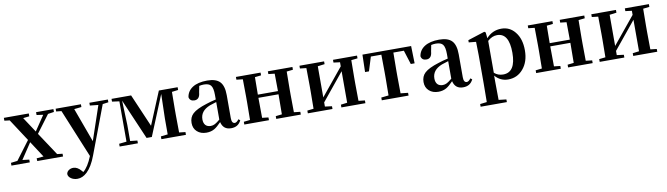

<svg xmlns="http://www.w3.org/2000/svg" viewBox="-39 -1202 7384 2125"><g transform="rotate(-10 3653.0 -140.0)"><path d="M8 0V-31L82 -40L238 -248L76 -496L17 -503V-535H297V-503L227 -495L339 -325L452 -493L379 -503V-535H574V-503L506 -493L358 -295L528 -38L588 -31V0H298L297 -31L375 -38L257 -219L138 -40L214 -31V0Z M704 271Q663 271 633 251Q601 230 600 199Q604 172 628 157Q649 143 677 143Q723 143 765 192L779 208Q835 163 882 46L658 -498L599 -504V-535H883V-504L801 -495L942 -110L1072 -494L978 -504V-535H1186V-504L1121 -495L916 49Q872 166 812 223Q761 271 704 271Z M1224 0V-31L1308 -40V-493L1227 -504V-535H1447L1606 -166L1759 -535H1970V-504L1899 -495Q1897 -381 1897 -300V-235Q1897 -153 1899 -39L1969 -31V0H1693V-31L1771 -40Q1771 -130 1771 -219L1778 -493L1593 -42H1534L1339 -495L1349 -220V-40L1429 -31V0Z M2198 16Q2134 16 2094 -20Q2053 -56 2053 -118Q2053 -182 2095 -221Q2140 -263 2253 -298Q2300 -314 2362 -328V-379Q2362 -457 2339 -486Q2317 -514 2260 -514Q2235 -514 2208 -508L2194 -436Q2188 -359 2129 -359Q2078 -359 2069 -405Q2079 -473 2139 -512Q2201 -551 2304 -551Q2402 -551 2446 -505Q2490 -459 2490 -354V-96Q2490 -36 2526 -36Q2546 -36 2571 -69L2589 -54Q2570 -17 2542 -1Q2515 15 2475 15Q2387 15 2366 -73Q2320 -25 2289 -7Q2250 16 2198 16ZM2258 -49Q2282 -49 2305 -61Q2326 -72 2362 -102V-299Q2357 -298 2349 -295Q2301 -281 2287 -275Q2178 -232 2178 -136Q2178 -93 2200 -70Q2221 -49 2258 -49Z M2625 0V-31L2696 -39Q2698 -153 2698 -235V-300Q2698 -382 2696 -496L2625 -504V-535H2902V-504L2832 -496Q2830 -384 2830 -300H3056Q3056 -386 3054 -496L2984 -504V-535H3260V-504L3189 -496Q3187 -382 3187 -300V-235Q3187 -153 3189 -39L3260 -31V0H2984V-31L3054 -39Q3056 -153 3056 -264H2830Q2830 -153 2832 -39L2902 -31V0Z M3339 0V-31L3410 -39Q3412 -153 3412 -235V-300Q3412 -382 3410 -496L3339 -504V-535H3616V-504L3538 -494V-144L3788 -449V-495L3716 -504V-535H3986V-504L3915 -496Q3913 -382 3913 -300V-235Q3913 -153 3915 -39L3986 -31V0H3716V-31L3788 -40V-394L3538 -88V-41L3616 -31V0Z M4170 0V-31L4253 -40Q4255 -154 4255 -235V-300Q4255 -384 4253 -498H4135L4086 -340H4042L4047 -535H4594L4599 -340H4556L4506 -498H4388Q4386 -384 4386 -300V-235Q4386 -154 4388 -40L4471 -31V0Z M4805 16Q4741 16 4701 -20Q4660 -56 4660 -118Q4660 -182 4702 -221Q4747 -263 4860 -298Q4907 -314 4969 -328V-379Q4969 -457 4946 -486Q4924 -514 4867 -514Q4842 -514 4815 -508L4801 -436Q4795 -359 4736 -359Q4685 -359 4676 -405Q4686 -473 4746 -512Q4808 -551 4911 -551Q5009 -551 5053 -505Q5097 -459 5097 -354V-96Q5097 -36 5133 -36Q5153 -36 5178 -69L5196 -54Q5177 -17 5149 -1Q5122 15 5082 15Q4994 15 4973 -73Q4927 -25 4896 -7Q4857 16 4805 16ZM4865 -49Q4889 -49 4912 -61Q4933 -72 4969 -102V-299Q4964 -298 4956 -295Q4908 -281 4894 -275Q4785 -232 4785 -136Q4785 -93 4807 -70Q4828 -49 4865 -49Z M5235 260V230L5311 221Q5313 77 5313 16V-306Q5313 -384 5310 -456L5229 -464V-489L5419 -550L5433 -540L5440 -474Q5508 -551 5610 -551Q5704 -551 5763 -477Q5826 -400 5826 -270.5Q5826 -141 5757 -61Q5691 16 5589 16Q5502 16 5442 -53V16Q5442 76 5444 220L5530 230V260ZM5544 -48Q5685 -48 5685 -268Q5685 -489 5551 -489Q5495 -489 5444 -443V-85Q5485 -48 5544 -48Z M5905 0V-31L5976 -39Q5978 -153 5978 -235V-300Q5978 -382 5976 -496L5905 -504V-535H6182V-504L6112 -496Q6110 -384 6110 -300H6336Q6336 -386 6334 -496L6264 -504V-535H6540V-504L6469 -496Q6467 -382 6467 -300V-235Q6467 -153 6469 -39L6540 -31V0H6264V-31L6334 -39Q6336 -153 6336 -264H6110Q6110 -153 6112 -39L6182 -31V0Z M6619 0V-31L6690 -39Q6692 -153 6692 -235V-300Q6692 -382 6690 -496L6619 -504V-535H6896V-504L6818 -494V-144L7068 -449V-495L6996 -504V-535H7266V-504L7195 -496Q7193 -382 7193 -300V-235Q7193 -153 7195 -39L7266 -31V0H6996V-31L7068 -40V-394L6818 -88V-41L6896 -31V0Z"/></g></svg>

Font: GenRyuMin TW B
Style: Regular
Weight: 700
Version: Version 1.501;PS 1;hotconv 16.6.51;makeotf.lib2.5.65220